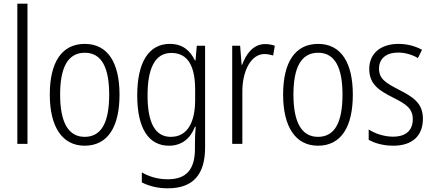

<svg xmlns="http://www.w3.org/2000/svg" viewBox="-20 -780 2349 1041"><path d="M129 0V-760H74V0Z M628 -267C628 -439 565 -542 440 -542C315 -542 250 -443 250 -267C250 -93 317 10 439 10C565 10 628 -93 628 -267ZM306 -267C306 -413 347 -494 440 -494C534 -494 572 -408 572 -267C572 -118 531 -38 439 -38C348 -38 306 -121 306 -267Z M901 -542C785 -542 724 -440 724 -263C724 -82 787 10 896 10C965 10 1013 -29 1037 -93H1041C1038 -60 1037 -31 1037 -4V27C1037 140 989 192 890 192C837 192 792 179 749 155V209C789 229 834 241 890 241C1031 241 1092 162 1092 19V-532H1047L1040 -452H1037C1011 -506 970 -542 901 -542ZM909 -493C1001 -493 1038 -418 1038 -294V-237C1038 -125 1001 -38 906 -38C823 -38 780 -111 780 -263C780 -407 819 -493 909 -493Z M1417 -541C1353 -541 1314 -487 1293 -429H1290L1282 -532H1239V0H1294V-282C1293 -391 1339 -487 1414 -487C1431 -487 1448 -483 1461 -479L1470 -532C1454 -538 1435 -541 1417 -541Z M1893 -267C1893 -439 1830 -542 1705 -542C1580 -542 1515 -443 1515 -267C1515 -93 1582 10 1704 10C1830 10 1893 -93 1893 -267ZM1571 -267C1571 -413 1612 -494 1705 -494C1799 -494 1837 -408 1837 -267C1837 -118 1796 -38 1704 -38C1613 -38 1571 -121 1571 -267Z M2273 -136C2273 -223 2217 -255 2142 -294C2070 -331 2035 -353 2035 -408C2035 -463 2075 -495 2139 -495C2177 -495 2217 -483 2246 -465L2268 -510C2232 -530 2188 -542 2140 -542C2041 -542 1982 -487 1982 -407C1982 -322 2036 -289 2113 -250C2183 -215 2218 -191 2218 -134C2218 -75 2183 -39 2111 -39C2062 -39 2013 -56 1979 -78V-22C2009 -5 2055 10 2112 10C2216 10 2273 -44 2273 -136Z"/></svg>

Font: Noto Sans Kannada Condensed Light
Style: Regular
Weight: 300
Width: 3
Designer: Jelle Bosma - Monotype Design Team
Foundry: Monotype Imaging Inc.
Version: Version 2.005